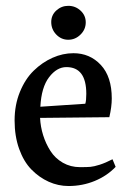

<svg xmlns="http://www.w3.org/2000/svg" viewBox="-20 -620 442 655"><path d="M212.9 -600.1Q237.3 -600.1 254.9 -583.7Q272.5 -567.4 272.5 -543.9Q272.5 -519.5 254.6 -502Q236.8 -484.4 212.9 -484.4Q189 -484.4 171.9 -502.2Q154.8 -520 154.8 -544.9Q154.8 -568.4 172.1 -584.2Q189.5 -600.1 212.9 -600.1ZM353 -220.2 116.7 -217.8Q118.2 -187.5 127.2 -158.7Q136.2 -129.9 152.1 -105Q168 -80.1 194.3 -64.9Q220.7 -49.8 252.9 -49.8H255.9Q276.9 -49.8 288.6 -50.8Q300.3 -51.8 320.3 -58.1Q340.3 -64.5 363.8 -76.7L374.5 -50.8Q345.2 -20 303.2 -2.7Q261.2 14.6 213.9 14.6Q178.7 14.6 146.2 0Q113.8 -14.6 87.4 -41.5Q61 -68.4 45.4 -111.8Q29.8 -155.3 29.8 -209Q29.8 -262.2 47.9 -306.4Q65.9 -350.6 95 -378.9Q124 -407.2 159.2 -422.9Q194.3 -438.5 230.5 -438.5Q286.6 -438.5 324 -398.4Q361.3 -358.4 361.3 -284.2Q361.3 -255.9 353 -220.2ZM117.7 -255.9 271 -266.1Q274.4 -276.9 274.4 -299.8Q274.4 -391.1 206.5 -391.1Q173.8 -391.1 147.5 -356.7Q121.1 -322.3 117.7 -255.9Z"/></svg>

Font: Neuton
Style: Regular
Weight: 400
Designer: Brian M Zick
Version: Version 1.3